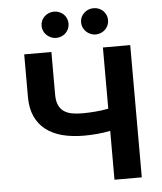

<svg xmlns="http://www.w3.org/2000/svg" viewBox="-61 -999 888 1052"><g transform="rotate(-5 382.5 -473.0)"><path d="M92.7 -492.9V-727.3H242.2V-492.9Q242.2 -458.1 252.1 -435.7Q262.1 -413.4 280.2 -400.6Q298.3 -387.8 324 -382.8Q349.8 -377.8 381 -377.8Q416.5 -377.8 453.8 -380.9Q491.1 -383.9 525.6 -390.6V-727.3H675.8V0H525.6V-268.8Q508.9 -265.3 490.6 -262.6Q472.3 -259.9 453.7 -258.3Q435 -256.7 416.5 -255.9Q398.1 -255 381 -255Q315.3 -255 262.1 -268.8Q208.8 -282.7 171.2 -311.8Q133.5 -340.9 113.1 -385.8Q92.7 -430.8 92.7 -492.9ZM418.3 -874.3Q418.3 -889.9 424.4 -903.1Q430.4 -916.2 440.5 -925.8Q450.6 -935.4 464.1 -940.9Q477.6 -946.4 492.9 -946.4Q508.2 -946.4 521.7 -940.9Q535.2 -935.4 545.1 -925.8Q555 -916.2 560.9 -903.1Q566.8 -889.9 566.8 -874.3Q566.8 -859 560.9 -845.7Q555 -832.4 544.9 -822.6Q534.8 -812.9 521.3 -807.4Q507.8 -801.8 492.9 -801.8Q478 -801.8 464.5 -807.5Q451 -813.2 440.7 -823Q430.4 -832.7 424.4 -845.9Q418.3 -859 418.3 -874.3ZM201 -874.3Q201 -889.9 207 -903.1Q213.1 -916.2 223.2 -925.8Q233.3 -935.4 246.8 -940.9Q260.3 -946.4 275.6 -946.4Q290.8 -946.4 304.3 -940.9Q317.8 -935.4 327.8 -925.8Q337.7 -916.2 343.6 -903.1Q349.4 -889.9 349.4 -874.3Q349.4 -859 343.6 -845.7Q337.7 -832.4 327.6 -822.6Q317.5 -812.9 304 -807.4Q290.5 -801.8 275.6 -801.8Q260.7 -801.8 247.2 -807.5Q233.7 -813.2 223.4 -823Q213.1 -832.7 207 -845.9Q201 -859 201 -874.3Z"/></g></svg>

Font: Inter P
Style: Bold
Weight: 700
Designer: Rasmus Andersson
Foundry: rsms
Version: Version 3.018;git-588b23468